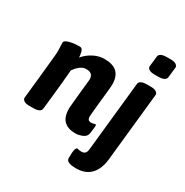

<svg xmlns="http://www.w3.org/2000/svg" viewBox="-213 -925 1259 1308"><g transform="rotate(30 416.5 -271.0)"><path d="M363 -531Q430 -531 462.5 -500Q495 -469 495 -404Q495 -397 492.5 -370.5Q490 -344 486 -307.5Q482 -271 478.5 -235Q475 -199 472.5 -173Q470 -147 470 -142Q470 -125 477 -117Q484 -109 500 -109Q510 -109 518 -112Q526 -115 529 -115Q537 -115 537 -104Q537 -102 535.5 -86Q534 -70 530 -44Q526 -16 497 -4Q468 8 442 8Q384 8 352.5 -22Q321 -52 321 -119Q321 -126 323.5 -151Q326 -176 329 -209.5Q332 -243 335.5 -275.5Q339 -308 341.5 -331.5Q344 -355 344 -359Q344 -383 331.5 -396Q319 -409 290 -409Q270 -409 253.5 -399.5Q237 -390 224 -376Q211 -362 202 -348Q198 -298 192.5 -243Q187 -188 182 -139.5Q177 -91 173.5 -60.5Q170 -30 170 -30Q167 2 107 2H79Q49 2 35.5 -7.5Q22 -17 22 -29Q32 -122 38.5 -185.5Q45 -249 49 -289.5Q53 -330 55.5 -354Q58 -378 59 -390.5Q60 -403 60 -411Q60 -419 60 -428Q60 -446 59 -459.5Q58 -473 58 -484Q58 -495 73.5 -503Q89 -511 115.5 -515.5Q142 -520 174 -520Q194 -520 200.5 -495.5Q207 -471 207 -443Q207 -429 206 -416Q205 -403 204 -395L188 -423Q198 -446 224.5 -471.5Q251 -497 287.5 -514Q324 -531 363 -531ZM729 -525Q759 -525 772.5 -515.5Q786 -506 786 -494L729 50Q723 101 703 137.5Q683 174 648.5 193Q614 212 566 212Q551 212 533 210Q515 208 501.5 200Q488 192 488 173Q488 126 493.5 108Q499 90 506 90Q510 90 518 92.5Q526 95 541 95Q560 95 569.5 84.5Q579 74 581 52L638 -493Q641 -525 701 -525ZM753 -754Q783 -754 796.5 -744.5Q810 -735 810 -723L801 -641Q799 -625 783 -617Q767 -609 738 -609H710Q680 -609 666.5 -618.5Q653 -628 653 -640L662 -722Q665 -754 725 -754Z"/></g></svg>

Font: Asap VF Beta
Style: Italic
Weight: 400
Italic angle: -6°
Designer: Pablo Cosgaya
Foundry: Pablo Cosgaya
Version: Version 1.007